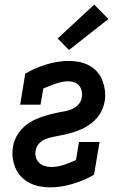

<svg xmlns="http://www.w3.org/2000/svg" viewBox="-20 -801 540 829"><path d="M198 8Q174 8 150.5 3.5Q127 -1 107 -11.5Q87 -22 71.5 -38Q56 -54 47 -75Q38 -96 35 -119.5Q32 -143 36 -167Q38 -183 44.5 -198Q51 -213 60 -226.5Q69 -240 81.5 -251.5Q94 -263 108 -272Q122 -281 137.5 -287.5Q153 -294 168.5 -299Q184 -304 199.5 -308Q215 -312 230.5 -315Q246 -318 262 -321Q278 -324 293 -331Q308 -338 319.5 -351Q331 -364 333 -380Q336 -393 333 -407Q330 -421 322 -431Q314 -441 301 -445.5Q288 -450 274 -450Q260 -450 246.5 -447Q233 -444 219.5 -439.5Q206 -435 193 -429.5Q180 -424 167 -419L155 -349H67L89 -483Q111 -496 134.5 -506Q158 -516 181 -523Q204 -530 228.5 -534Q253 -538 277 -538Q300 -538 322.5 -533.5Q345 -529 364.5 -518.5Q384 -508 399 -491.5Q414 -475 422 -454Q430 -433 433 -410Q436 -387 432 -363Q429 -348 423 -332.5Q417 -317 407.5 -303.5Q398 -290 385.5 -278.5Q373 -267 359 -258Q345 -249 330 -242.5Q315 -236 299.5 -231Q284 -226 268.5 -222.5Q253 -219 237 -215.5Q221 -212 205.5 -209Q190 -206 174.5 -199.5Q159 -193 147.5 -180Q136 -167 134 -151Q131 -136 135 -122Q139 -108 148.5 -98.5Q158 -89 172 -84.5Q186 -80 200 -80Q228 -80 255 -89Q282 -98 308 -110L321 -188H410L386 -47Q365 -34 341 -24Q317 -14 293.5 -7Q270 0 246 4Q222 8 198 8ZM278 -585 229 -635 387 -781 448 -719Z"/></svg>

Font: Iosevka Slab Semibold
Style: Italic
Weight: 600
Italic angle: -9°
Monospace: yes
Designer: Belleve Invis
Foundry: Belleve Invis
Version: Version 11.1.1; ttfautohint (v1.8.3)